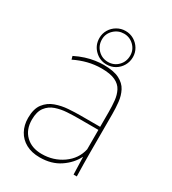

<svg xmlns="http://www.w3.org/2000/svg" viewBox="-179 -819 827 924"><g transform="rotate(30 234.0 -357.0)"><path d="M189 10Q144 10 112 -7.5Q80 -25 63 -56Q46 -87 46 -127Q46 -178 67.5 -206Q89 -234 122.5 -246Q156 -258 192.5 -260.5Q229 -263 259 -263H368V-345Q368 -378 365 -407.5Q362 -437 350 -460.5Q338 -484 310.5 -497Q283 -510 234 -510Q195 -510 158 -500.5Q121 -491 87 -474L82 -492Q110 -506 137 -514.5Q164 -523 189 -526.5Q214 -530 234 -530Q290 -530 321.5 -514Q353 -498 367 -471Q381 -444 384.5 -411.5Q388 -379 388 -346V-134Q388 -106 388.5 -69Q389 -32 390 0H372L369 -96H368Q346 -52 300 -21Q254 10 189 10ZM189 -9Q254 -9 304.5 -44.5Q355 -80 368 -138V-246H256Q228 -246 195 -244Q162 -242 132.5 -232Q103 -222 84.5 -197.5Q66 -173 66 -129Q66 -74 99.5 -41.5Q133 -9 189 -9ZM244 -538Q206 -538 178.5 -565Q151 -592 151 -632Q151 -657 163.5 -678Q176 -699 197.5 -711.5Q219 -724 244 -724Q270 -724 291 -711.5Q312 -699 324.5 -678Q337 -657 337 -632Q337 -606 324.5 -584.5Q312 -563 291 -550.5Q270 -538 244 -538ZM244 -552Q277 -552 299.5 -575Q322 -598 322 -632Q322 -664 299 -686.5Q276 -709 244 -709Q212 -709 188.5 -686.5Q165 -664 165 -632Q165 -598 188 -575Q211 -552 244 -552Z"/></g></svg>

Font: Murecho Thin
Style: Regular
Weight: 100
Designer: Neil Summerour
Foundry: Positype
Version: Version 1.010